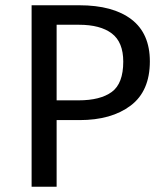

<svg xmlns="http://www.w3.org/2000/svg" viewBox="-20 -709 629 729"><path d="M549 -476Q549 -363 476 -308Q403 -253 282 -253H195V0H100V-689H281Q409 -689 479 -635.5Q549 -582 549 -476ZM448 -475Q448 -549 404.5 -582Q361 -615 280 -615H195V-328H278Q361 -328 404.5 -360Q448 -392 448 -475Z"/></svg>

Font: FiraGO
Style: Regular
Weight: 400
Designer: bBox Type
Foundry: bBox Type GmbH
Version: Version 1.001;April 20, 2020;FontCreator 12.0.0.2555 64-bit